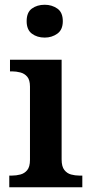

<svg xmlns="http://www.w3.org/2000/svg" viewBox="-20 -787 381 807"><path d="M168 -629Q136 -629 114 -645.5Q92 -662 92 -698Q92 -735 114 -751Q136 -767 168 -767Q198 -767 221 -751Q244 -735 244 -698Q244 -662 221 -645.5Q198 -629 168 -629ZM19 0V-49H31Q48 -49 65.5 -53.5Q83 -58 94.5 -72Q106 -86 106 -115V-423Q106 -451 94.5 -464.5Q83 -478 65.5 -482.5Q48 -487 31 -487H22V-536H239V-117Q239 -87 250.5 -72.5Q262 -58 279 -53.5Q296 -49 313 -49H326V0Z"/></svg>

Font: Noto Naskh Arabic UI Semi
Style: Bold
Weight: 700
Designer: Monotype Design Team, David Williams, Mohamad Dakak and Nizar Qandah
Foundry: Monotype Imaging Inc.
Version: Version 2.014; ttfautohint (v1.8.4.7-5d5b)